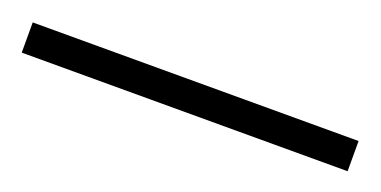

<svg xmlns="http://www.w3.org/2000/svg" viewBox="-20 -3 450 227"><g transform="rotate(20 205.0 111.0)"><path d="M0 92.5H410V130.5H0Z"/></g></svg>

Font: Newsreader Display SemiBold
Style: Regular
Weight: 600
Designer: Hugues Gentile
Foundry: Production Type
Version: Version 1.001